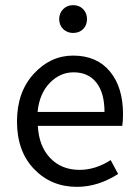

<svg xmlns="http://www.w3.org/2000/svg" viewBox="-20 -714 539 746"><path d="M46 -242Q46 -356 111 -427Q176 -498 264 -498Q356 -498 407 -436.5Q458 -375 458 -270Q458 -243 455 -225H127Q131 -146 175 -100Q219 -54 289 -54Q351 -54 410 -92L439 -38Q361 12 279 12Q179 12 112.5 -57Q46 -126 46 -242ZM126 -279H386Q386 -353 354.5 -393Q323 -433 266 -433Q213 -433 173 -391.5Q133 -350 126 -279ZM210 -640Q210 -663 225.5 -678.5Q241 -694 264 -694Q288 -694 303 -678.5Q318 -663 318 -640Q318 -616 303 -601Q288 -586 264 -586Q241 -586 225.5 -601Q210 -616 210 -640Z"/></svg>

Font: RibengUni
Style: Regular
Weight: 400
Designer: (1) Dr. Andrew Glass (Program Manager at Microsoft Corporation)
(2) Bivuti Chakma (Suz Moriz)
(3) Paul D. Hunt (Adobe Co
Foundry: Bivuti Chakma and Jyoti Chakma
Version: Version 1.2020